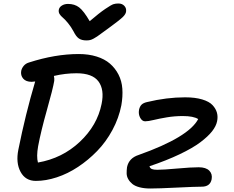

<svg xmlns="http://www.w3.org/2000/svg" viewBox="-20 -1032 1325 1087"><path d="M649.9 -1012.2Q671.4 -1012.2 683.8 -999Q696.3 -985.8 693.8 -966.8Q692.4 -952.1 675 -935.3Q657.7 -918.5 594.2 -872.1Q579.1 -861.3 558.6 -846.2Q538.1 -831.1 530.3 -825.7Q522.5 -820.3 510.5 -813.7Q498.5 -807.1 489.7 -805.2Q481 -803.2 469.2 -803.2Q442.4 -803.2 426.5 -814.2Q410.6 -825.2 397 -853Q382.3 -880.4 364.5 -901.9Q346.7 -923.3 335.2 -932.6Q323.7 -941.9 317.1 -952.9Q310.5 -963.9 313 -977.1Q315.9 -991.7 330.6 -1000.7Q345.2 -1009.8 365.2 -1009.8Q402.3 -1009.8 428 -990.2Q453.6 -970.7 487.8 -912.1Q542 -958.5 575.9 -981.4Q609.9 -1004.4 622.1 -1008.3Q634.3 -1012.2 649.9 -1012.2ZM183.1 -7.8Q124 -7.8 96.4 -59.1Q68.8 -110.4 84 -185.1Q123.5 -382.8 179.2 -570.8Q165.5 -568.8 159.2 -568.8Q127 -568.8 111.3 -586.9Q95.7 -605 100.1 -630.9Q103.5 -646.5 114.7 -659.7Q126 -672.9 144 -678.2Q292.5 -726.1 425.8 -726.1Q481.9 -726.1 527.1 -711.9Q572.3 -697.8 602.3 -671.9Q632.3 -646 650.9 -609.9Q669.4 -573.7 672.6 -530Q675.8 -486.3 667 -436Q652.8 -363.3 616.5 -295.9Q580.1 -228.5 530 -177Q480 -125.5 421.6 -86.9Q363.3 -48.3 301.5 -28.1Q239.7 -7.8 183.1 -7.8ZM195.8 -204.1Q185.5 -145.5 194.8 -111.8Q332.5 -135.7 431.6 -228.8Q530.8 -321.8 555.2 -443.8Q571.8 -524.4 537.6 -570.8Q503.4 -617.2 413.1 -617.2Q349.6 -617.2 285.2 -602.1Q288.6 -587.4 287.1 -574.2Q279.8 -529.8 245.8 -409.9Q211.9 -290 195.8 -204.1ZM831.1 35.2Q796.4 35.2 770.3 28.3Q744.1 21.5 729.5 9.5Q714.8 -2.4 706.1 -17.8Q697.3 -33.2 697 -50.5Q696.8 -67.9 699.2 -85.9Q710 -137.2 765.1 -154.8Q1048.3 -255.4 1102.1 -357.9Q1075.2 -375 1015.1 -375Q968.3 -375 924.8 -367.7Q881.3 -360.4 850.1 -352.8Q818.8 -345.2 801.8 -345.2Q784.7 -345.2 773.7 -365.2Q762.7 -385.3 767.1 -410.2Q771 -428.7 781 -439Q791 -449.2 812 -454.1Q923.3 -481 1027.8 -481Q1085 -481 1124.8 -469Q1164.6 -457 1183.3 -436.8Q1202.1 -416.5 1208.3 -393.6Q1214.4 -370.6 1209 -345.2Q1203.6 -317.9 1180.7 -288.6Q1157.7 -259.3 1114.3 -226.6Q1070.8 -193.8 997.1 -158.7Q923.3 -123.5 826.2 -90.8Q829.6 -79.1 839.8 -75Q850.1 -70.8 870.1 -70.8Q904.8 -70.8 983.4 -77.9Q1062 -85 1105 -85Q1146 -85 1164.8 -65.9Q1183.6 -46.9 1178.2 -17.1Q1169.9 24.9 1122.1 24.9Q1085 24.9 981.9 30Q878.9 35.2 831.1 35.2Z"/></svg>

Font: Shantell Sans Bouncy
Style: Italic
Weight: 500
Italic angle: -11.31°
Designer: Stephen Nixon, Anya Danilova, Shantell Martin
Foundry: Arrow Type
Version: Version 1.006;[9816181b4]